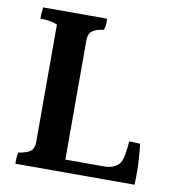

<svg xmlns="http://www.w3.org/2000/svg" viewBox="-74 -748 702 768"><g transform="rotate(10 277.0 -364.5)"><path d="M233 -98H391Q428 -98 448 -118Q461 -131 465.5 -159.5Q470 -188 472 -214Q499 -214 517 -212Q524 -141 524 -102.5Q524 -64 523 -47H39Q39 -54 39 -66Q39 -78 43 -93Q76 -98 91 -109Q106 -120 106 -148V-624Q78 -636 37 -636Q37 -640 37 -650Q37 -660 40 -682H299Q300 -675 300 -663.5Q300 -652 295 -636Q263 -632 248 -620.5Q233 -609 233 -581Z"/></g></svg>

Font: Halant SemiBold
Style: Regular
Weight: 600
Designer: Hitesh Malaviya (Devanagari), Satya Rajpurohit (Latin)
Foundry: Indian Type Foundry
Version: Version 1.101;PS 1.0;hotconv 1.0.78;makeotf.lib2.5.61930; tt